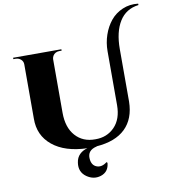

<svg xmlns="http://www.w3.org/2000/svg" viewBox="-116 -1021 1189 1344"><g transform="rotate(-10 479.0 -348.5)"><path d="M689 -247V-630Q689 -690 708 -745.5Q727 -801 761 -842.5Q795 -884 846.5 -906Q898 -928 958 -921V-911Q868 -900 822 -826Q776 -752 776 -630V-257Q774 -135 703.5 -66.5Q633 2 498 12L499 13Q429 28 435 91Q439 137 474 150Q509 163 547 133L553 139Q548 203 491 221Q439 237 391 204Q339 168 349 102Q354 66 376.5 44Q399 22 432 14Q274 9 185.5 -63.5Q97 -136 99 -256V-641Q99 -662 83.5 -676Q68 -690 46 -690H30V-700H373V-690H357Q342 -690 330 -683.5Q318 -677 311.5 -666Q305 -655 304 -643V-260Q304 -156 357 -96.5Q410 -37 498 -38Q581 -37 635 -92.5Q689 -148 689 -247Z"/></g></svg>

Font: Cinzel Decorative Black
Style: Regular
Weight: 900
Designer: Natanael Gama
Version: Version 1.001;PS 001.001;hotconv 1.0.56;makeotf.lib2.0.21325